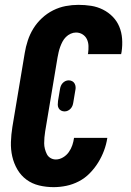

<svg xmlns="http://www.w3.org/2000/svg" viewBox="-20 -763 540 791"><path d="M201 8Q170 8 141 1Q112 -6 89 -23Q66 -40 51.5 -65Q37 -90 30.5 -118.5Q24 -147 25 -178Q26 -209 31 -240L82 -545Q86 -570 94.5 -596Q103 -622 117.5 -645.5Q132 -669 153 -688.5Q174 -708 199 -720.5Q224 -733 250.5 -738Q277 -743 303 -743Q330 -743 355.5 -739Q381 -735 404 -723.5Q427 -712 444.5 -694Q462 -676 471.5 -653Q481 -630 483 -603.5Q485 -577 481 -550L479 -540H342L343 -544Q345 -559 344.5 -574Q344 -589 338 -601.5Q332 -614 320 -621.5Q308 -629 293 -629Q282 -629 271 -624Q260 -619 251.5 -610.5Q243 -602 237.5 -591.5Q232 -581 228 -570Q224 -559 221.5 -548Q219 -537 217 -526L166 -221Q164 -209 163 -196.5Q162 -184 162 -172.5Q162 -161 165 -149.5Q168 -138 173 -128Q178 -118 188 -112Q198 -106 210 -106Q225 -106 239.5 -114.5Q254 -123 263.5 -136.5Q273 -150 278 -165Q283 -180 285 -195H422V-194Q418 -168 408.5 -142.5Q399 -117 384.5 -93.5Q370 -70 350 -49.5Q330 -29 305 -16Q280 -3 253.5 2.5Q227 8 201 8ZM246 -304Q238 -304 231.5 -307.5Q225 -311 221.5 -317.5Q218 -324 218 -331.5Q218 -339 219 -347L227 -395Q228 -402 230.5 -408.5Q233 -415 238 -420.5Q243 -426 249.5 -429Q256 -432 263 -432Q271 -432 277.5 -428.5Q284 -425 287.5 -418.5Q291 -412 291.5 -404.5Q292 -397 290 -389L282 -341Q281 -334 278.5 -327.5Q276 -321 271 -315.5Q266 -310 259.5 -307Q253 -304 246 -304Z"/></svg>

Font: Iosevka Heavy Oblique
Style: Regular
Weight: 900
Italic angle: -9°
Monospace: yes
Designer: Belleve Invis
Foundry: Belleve Invis
Version: Version 32.5.0; ttfautohint (v1.8.4)